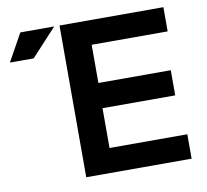

<svg xmlns="http://www.w3.org/2000/svg" viewBox="-102 -784 938 870"><g transform="rotate(-10 367.0 -349.0)"><path d="M45.9 -698.2H201.7L85 -571.8H-24.4ZM704.1 -698.2V-586.9H354.5V-411.1H687.5V-295.4H353V-112.3H710.9V0H226.1V-698.2Z"/></g></svg>

Font: SansationBold
Style: Bold
Weight: 700
Designer: Bernd Montag
Version: Version 1.301